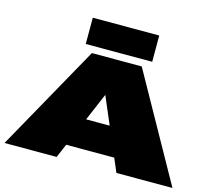

<svg xmlns="http://www.w3.org/2000/svg" viewBox="-124 -1074 1371 1228"><g transform="rotate(15 561.0 -460.0)"><path d="M5 0 396 -700H726L1117 0H746L707 -91H389L350 0ZM470 -281H626L548 -464ZM343 -746V-920H783V-746Z"/></g></svg>

Font: Georama ExtraExtended Black
Style: Regular
Weight: 900
Width: 8
Designer: Jean-Baptiste Levee
Foundry: Production Type
Version: Version 1.000